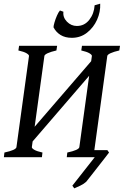

<svg xmlns="http://www.w3.org/2000/svg" viewBox="-20 -868 704 1060"><path d="M211.4 0H1.5L4.4 -25.9Q68.4 -39.6 70.8 -55.7L140.1 -559.1Q140.6 -565.4 126.5 -574Q112.3 -582.5 81.5 -589.4L85.4 -615.2H295.4L291.5 -589.4Q261.2 -582.5 243.7 -574.5Q226.1 -566.4 225.1 -559.1L155.8 -55.7Q155.3 -49.3 169.4 -41Q183.6 -32.7 214.4 -25.9ZM348.6 0 351.6 -25.9Q415.5 -39.6 418 -55.7L487.3 -559.1Q487.8 -565.4 473.6 -574Q459.5 -582.5 428.7 -589.4L432.6 -615.2H642.6L638.7 -589.4Q608.4 -582.5 590.8 -574.5Q573.2 -566.4 572.3 -559.1L500.5 -36.6L561.5 -25.9L558.1 0ZM498 -479.5 125 -46.4 135.3 -126.5 508.3 -559.1ZM502.4 -838.9 533.2 -847.7Q535.2 -802.2 515.9 -759Q496.6 -715.8 460.4 -687.5Q424.3 -659.2 376.5 -659.2Q339.8 -659.2 314.5 -674.8Q289.1 -690.4 275.4 -717.3Q275.4 -725.6 280.8 -744.1Q286.1 -762.7 294.4 -781.7Q302.7 -800.8 311 -810.1L330.1 -803.2Q326.2 -772.5 349.4 -748.5Q372.6 -724.6 404.3 -724.6Q446.3 -724.6 472.9 -758.5Q499.5 -792.5 502.4 -838.9ZM582 -25.9Q578.1 -20.5 561.8 0.5Q545.4 21.5 524.2 48.6Q502.9 75.7 484.1 99.9Q465.3 124 456.1 135.3Q443.8 147 423.1 157Q402.3 167 390.1 171.9Q384.8 166 379.4 157.2L502.9 0L476.6 -39.1H572.8Z"/></svg>

Font: Gentium Book Plus
Style: Italic
Weight: 400
Italic angle: -8°
Designer: Victor Gaultney, Annie Olsen, Iska Routamaa, Becca Hirsbrunner
Foundry: SIL International
Version: Version 6.101